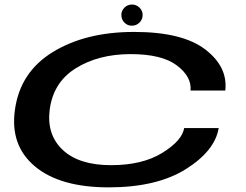

<svg xmlns="http://www.w3.org/2000/svg" viewBox="-20 -823 1087 848"><path d="M460 4.5Q672.5 4.5 800.8 -76Q929 -156.5 946 -257.5H793.5Q784 -201.5 696.2 -147.5Q608.5 -93.5 470.5 -93.5Q329 -93.5 257.2 -160.8Q185.5 -228 199.5 -338.5Q215 -459.5 315.2 -521.8Q415.5 -584 557 -584Q695.5 -584 761.5 -533.8Q827.5 -483.5 821.5 -423H975Q987 -528 886 -605Q785 -682 572.5 -682Q358.5 -682 213.8 -593.5Q69 -505 46 -338.5Q23.5 -181 134.2 -88.2Q245 4.5 460 4.5ZM562 -709.5Q582.5 -709.5 596.2 -723.5Q610 -737.5 610 -756.5Q610 -776 596 -789.5Q582 -803 563 -803Q543.5 -803 529.8 -789.5Q516 -776 516 -756.5Q516 -737 529.5 -723.2Q543 -709.5 562 -709.5Z"/></svg>

Font: Anybody ExtraExpanded Medium
Style: Italic
Weight: 500
Width: 8
Italic angle: -10°
Version: Version 1.113;gftools[0.9.25]